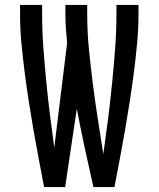

<svg xmlns="http://www.w3.org/2000/svg" viewBox="-20 -755 640 775"><path d="M158 0Q147 -58 136 -115.5Q125 -173 115 -231Q105 -289 96 -347Q87 -405 79.5 -463.5Q72 -522 66.5 -580.5Q61 -639 61 -698V-735H150V-698Q150 -631 155 -563Q160 -495 166.5 -428Q173 -361 181.5 -293.5Q190 -226 199 -159L251 -582Q248 -611 246 -640Q244 -669 244 -698V-735H332V-698Q332 -627 339 -556Q346 -485 355 -414.5Q364 -344 375 -273.5Q386 -203 397 -133Q407 -203 416 -273.5Q425 -344 432 -414.5Q439 -485 444.5 -556Q450 -627 450 -698V-735H539V-698Q539 -639 533.5 -580.5Q528 -522 520.5 -463.5Q513 -405 504 -347Q495 -289 485 -231Q475 -173 464 -115.5Q453 -58 442 0H357Q339 -79 322 -158Q305 -237 290 -316L243 0Z"/></svg>

Font: Iosevka Medium Extended
Style: Regular
Weight: 500
Width: 7
Monospace: yes
Designer: Belleve Invis
Foundry: Belleve Invis
Version: Version 32.5.0; ttfautohint (v1.8.4)